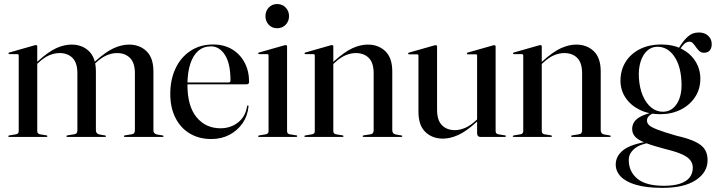

<svg xmlns="http://www.w3.org/2000/svg" viewBox="-20 -662 3460 928"><path d="M160 -437.5V-28.5Q160 -22 163.2 -18.2Q166.5 -14.5 172.5 -13L203.5 -8Q209 -7.5 209 -3.5Q209 0 204 0H24.5Q23 0 21.5 -1Q20 -2 20 -3.5Q20 -5 21.2 -6Q22.5 -7 25 -7.5L58 -13Q64.5 -14.5 67.5 -18.2Q70.5 -22 70.5 -27.5V-393.5Q70.5 -396.5 69 -398.2Q67.5 -400 64 -400.5H25.5Q23 -400.5 22 -401.5Q21 -402.5 21 -404Q21 -406 22.2 -407Q23.5 -408 26 -408.5L143.5 -442Q148 -443.5 150.2 -443.8Q152.5 -444 154 -444Q157 -444 158.5 -442.2Q160 -440.5 160 -437.5ZM150.5 -345 145.5 -350.5 163 -366Q213.5 -412 251.8 -429.2Q290 -446.5 325.5 -446.5Q377 -446.5 410.2 -414.5Q443.5 -382.5 443.5 -316.5V-32.5Q443.5 -24 448 -18.8Q452.5 -13.5 461 -12L487.5 -7.5Q492 -6.5 492 -3.5Q492 0 487 0H306.5Q301 0 301 -3.5Q301 -7.5 307 -8L339 -13Q348 -14.5 351 -19.8Q354 -25 354 -32.5V-307.5Q354 -358.5 330.5 -382Q307 -405.5 268 -405.5Q243.5 -405.5 218.5 -395Q193.5 -384.5 167.5 -360.5ZM428.5 -345 423.5 -350.5 440.5 -366Q491.5 -412 530 -429.2Q568.5 -446.5 603.5 -446.5Q655 -446.5 688.2 -414.5Q721.5 -382.5 721.5 -316.5V-32.5Q721.5 -24 726 -18.8Q730.5 -13.5 739 -12L765.5 -7.5Q768 -7.5 769.2 -6.2Q770.5 -5 770.5 -3.5Q770.5 -2 769.2 -1Q768 0 765.5 0H584.5Q579 0 579 -3.5Q579 -7.5 585 -8L617 -13Q626 -14.5 629 -19.8Q632 -25 632 -32.5V-307.5Q632 -358.5 608.2 -382Q584.5 -405.5 546 -405.5Q521.5 -405.5 496.5 -395Q471.5 -384.5 445.5 -360.5Z M1184 -265.5Q1184 -260.5 1180.8 -257.5Q1177.5 -254.5 1171.5 -254.5H862.5V-263.5H1085Q1094 -263.5 1094 -273Q1094 -355 1067.2 -396.5Q1040.5 -438 999.5 -438Q963.5 -438 938.2 -416.2Q913 -394.5 899.5 -352.8Q886 -311 886 -251.5Q886 -148.5 930.2 -95.2Q974.5 -42 1045.5 -42Q1095 -42 1131 -70.5Q1167 -99 1174 -148.5Q1175 -150.5 1176 -151.5Q1177 -152.5 1177.5 -152.5Q1179.5 -152.5 1180.5 -151.2Q1181.5 -150 1181 -147Q1177 -102 1152.5 -66.5Q1128 -31 1089 -10.5Q1050 10 1001.5 10Q942 10 897.2 -16.8Q852.5 -43.5 827.8 -92.8Q803 -142 803 -208.5Q803 -277.5 828.5 -331.5Q854 -385.5 900.8 -416.2Q947.5 -447 1010 -447Q1063 -447 1102 -423.5Q1141 -400 1162.5 -359Q1184 -318 1184 -265.5Z M1367.5 -437.5V-28.5Q1367.5 -22 1370.5 -18.2Q1373.5 -14.5 1380 -13L1411 -8Q1414.5 -8 1415.5 -6.8Q1416.5 -5.5 1416.5 -3.5Q1416.5 -2 1415.2 -1Q1414 0 1411.5 0H1232Q1230 0 1228.8 -1Q1227.5 -2 1227.5 -3.5Q1227.5 -5 1228.8 -6Q1230 -7 1232.5 -7.5L1265.5 -13Q1272 -14.5 1275 -18.2Q1278 -22 1278 -27.5V-393.5Q1278 -396.5 1276.5 -398.2Q1275 -400 1271.5 -400.5H1232.5Q1230.5 -400.5 1229.2 -401.5Q1228 -402.5 1228 -404Q1228 -406 1229.2 -407Q1230.5 -408 1233 -408.5L1351 -442Q1355.5 -443.5 1357.5 -443.8Q1359.5 -444 1361.5 -444Q1364.5 -444 1366 -442.2Q1367.5 -440.5 1367.5 -437.5ZM1319.5 -525.5Q1294.5 -525.5 1278.8 -542.5Q1263 -559.5 1263 -584Q1263 -608.5 1279 -625.5Q1295 -642.5 1319.5 -642.5Q1344.5 -642.5 1360.8 -625.5Q1377 -608.5 1377 -584Q1377 -559.5 1360.8 -542.5Q1344.5 -525.5 1319.5 -525.5Z M1591 -437.5V-28.5Q1591 -22 1594.2 -18.2Q1597.5 -14.5 1603.5 -13L1634.5 -8Q1640 -7.5 1640 -3.5Q1640 0 1635 0H1455.5Q1454 0 1452.5 -1Q1451 -2 1451 -3.5Q1451 -5 1452.2 -6Q1453.5 -7 1456 -7.5L1489 -13Q1495.5 -14.5 1498.5 -18.2Q1501.5 -22 1501.5 -27.5V-393.5Q1501.5 -396.5 1500 -398.2Q1498.5 -400 1495 -400.5H1456.5Q1454 -400.5 1453 -401.5Q1452 -402.5 1452 -404Q1452 -406 1453.2 -407Q1454.5 -408 1457 -408.5L1574.5 -442Q1579 -443.5 1581.2 -443.8Q1583.5 -444 1585 -444Q1588 -444 1589.5 -442.2Q1591 -440.5 1591 -437.5ZM1582.5 -345 1577.5 -350.5 1594.5 -366Q1645.5 -412 1684 -429.2Q1722.5 -446.5 1757.5 -446.5Q1809 -446.5 1842.5 -414.5Q1876 -382.5 1876 -316.5V-32.5Q1876 -24 1880.2 -18.8Q1884.5 -13.5 1893 -12L1919.5 -7.5Q1922 -7.5 1923.2 -6.2Q1924.5 -5 1924.5 -3.5Q1924.5 -2 1923.2 -1Q1922 0 1919.5 0H1738.5Q1733 0 1733 -3.5Q1733 -7.5 1739 -8L1771.5 -13Q1780 -14.5 1783 -19.8Q1786 -25 1786 -32.5V-307.5Q1786 -358.5 1762.5 -382Q1739 -405.5 1700 -405.5Q1675.5 -405.5 1650.5 -395Q1625.5 -384.5 1599.5 -360.5Z M2286 -19V-78.5V-81V-393Q2286 -396 2284.5 -397.8Q2283 -399.5 2279.5 -399.5H2240.5Q2238.5 -399.5 2237.5 -400.8Q2236.5 -402 2236.5 -403.5Q2236.5 -405.5 2237.8 -406.2Q2239 -407 2241 -408L2359 -441.5Q2363.5 -443 2365.5 -443.2Q2367.5 -443.5 2369.5 -443.5Q2372.5 -443.5 2374 -441.5Q2375.5 -439.5 2375.5 -437V-28.5Q2375.5 -22 2378.5 -18.2Q2381.5 -14.5 2388 -13L2419 -8Q2422.5 -8 2423.8 -6.8Q2425 -5.5 2425 -3.5Q2425 -2 2423.8 -1Q2422.5 0 2419.5 0H2302.5Q2294.5 0 2290.2 -4.8Q2286 -9.5 2286 -19ZM2002.5 -122V-393Q2002.5 -396 2001 -397.8Q1999.5 -399.5 1995.5 -399.5H1957Q1955 -399.5 1953.8 -400.8Q1952.5 -402 1952.5 -403.5Q1952.5 -405.5 1953.8 -406.2Q1955 -407 1957.5 -408L2075.5 -441.5Q2080.5 -443 2082.5 -443.2Q2084.5 -443.5 2086.5 -443.5Q2089.5 -443.5 2091 -441.5Q2092.5 -439.5 2092.5 -437V-131.5Q2092.5 -80.5 2116.2 -56.8Q2140 -33 2178.5 -33Q2202.5 -33 2227.8 -43.8Q2253 -54.5 2279 -78.5L2296 -93.5L2301 -88.5L2283.5 -72.5Q2233.5 -27 2194.8 -9.5Q2156 8 2121 8Q2069.5 8 2036 -24Q2002.5 -56 2002.5 -122Z M2598.5 -437.5V-28.5Q2598.5 -22 2601.8 -18.2Q2605 -14.5 2611 -13L2642 -8Q2647.5 -7.5 2647.5 -3.5Q2647.5 0 2642.5 0H2463Q2461.5 0 2460 -1Q2458.5 -2 2458.5 -3.5Q2458.5 -5 2459.8 -6Q2461 -7 2463.5 -7.5L2496.5 -13Q2503 -14.5 2506 -18.2Q2509 -22 2509 -27.5V-393.5Q2509 -396.5 2507.5 -398.2Q2506 -400 2502.5 -400.5H2464Q2461.5 -400.5 2460.5 -401.5Q2459.5 -402.5 2459.5 -404Q2459.5 -406 2460.8 -407Q2462 -408 2464.5 -408.5L2582 -442Q2586.5 -443.5 2588.8 -443.8Q2591 -444 2592.5 -444Q2595.5 -444 2597 -442.2Q2598.5 -440.5 2598.5 -437.5ZM2590 -345 2585 -350.5 2602 -366Q2653 -412 2691.5 -429.2Q2730 -446.5 2765 -446.5Q2816.5 -446.5 2850 -414.5Q2883.5 -382.5 2883.5 -316.5V-32.5Q2883.5 -24 2887.8 -18.8Q2892 -13.5 2900.5 -12L2927 -7.5Q2929.5 -7.5 2930.8 -6.2Q2932 -5 2932 -3.5Q2932 -2 2930.8 -1Q2929.5 0 2927 0H2746Q2740.5 0 2740.5 -3.5Q2740.5 -7.5 2746.5 -8L2779 -13Q2787.5 -14.5 2790.5 -19.8Q2793.5 -25 2793.5 -32.5V-307.5Q2793.5 -358.5 2770 -382Q2746.5 -405.5 2707.5 -405.5Q2683 -405.5 2658 -395Q2633 -384.5 2607 -360.5Z M3249.5 -6Q3187 -24 3156.5 -36Q3126 -48 3116.5 -57.8Q3107 -67.5 3107 -79.5Q3107 -91.5 3116 -100.8Q3125 -110 3139 -115.5V-120Q3100 -111 3077.5 -99.2Q3055 -87.5 3045.2 -72.2Q3035.5 -57 3035.5 -38.5Q3035.5 -17 3049.8 -1.2Q3064 14.5 3099.5 28.5Q3135 42.5 3198 59Q3250 71.5 3278.2 84.8Q3306.5 98 3317.5 113.8Q3328.5 129.5 3328.5 148.5Q3328.5 176.5 3313 196Q3297.5 215.5 3266.5 225.8Q3235.5 236 3188.5 236Q3101.5 236 3060.2 201.5Q3019 167 3019 111Q3019 81 3044.8 58.2Q3070.5 35.5 3121 27.5L3119 21Q3030.5 34 2993.2 63Q2956 92 2956 133Q2956 165.5 2980 191Q3004 216.5 3054 231.2Q3104 246 3183 246Q3286.5 246 3343.2 208.5Q3400 171 3400 112Q3400 82.5 3387.2 61.2Q3374.5 40 3341.8 23.8Q3309 7.5 3249.5 -6ZM3254.5 -418.5 3262.5 -417.5Q3274.5 -437 3286.2 -448.8Q3298 -460.5 3312 -460.5Q3322 -460.5 3329.5 -452.5Q3337 -444.5 3344.2 -433.8Q3351.5 -423 3360.5 -415Q3369.5 -407 3382.5 -407Q3401 -407 3410.5 -418.2Q3420 -429.5 3420 -448.5Q3420 -473 3403 -489Q3386 -505 3358 -505Q3326 -505 3302.8 -483.5Q3279.5 -462 3259.5 -427ZM3365 -281.5Q3365 -327 3341.8 -364.8Q3318.5 -402.5 3276.2 -424.8Q3234 -447 3177 -447Q3116 -447 3071.5 -424Q3027 -401 3003 -361.5Q2979 -322 2979 -272Q2979 -227 3003.2 -190.2Q3027.5 -153.5 3070.8 -131.8Q3114 -110 3171 -110Q3226 -110 3270 -132Q3314 -154 3339.5 -192.8Q3365 -231.5 3365 -281.5ZM3155 -436Q3205 -437 3237.2 -392Q3269.5 -347 3273.5 -271.5Q3278 -204.5 3253.5 -163.8Q3229 -123 3186 -122Q3154.5 -121 3128.8 -141.5Q3103 -162 3087 -199.2Q3071 -236.5 3068 -285.5Q3065.5 -329.5 3076 -363.2Q3086.5 -397 3107 -416Q3127.5 -435 3155 -436Z"/></svg>

Font: Fraunces 96pt
Style: Regular
Weight: 400
Version: Version 1.000;[b76b70a41]